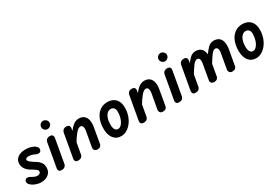

<svg xmlns="http://www.w3.org/2000/svg" viewBox="42 -1429 3246 2252"><g transform="rotate(-30 1665.0 -302.5)"><path d="M173 5Q149 5 118.5 -3.5Q88 -12 63 -28Q34 -47 24 -67.5Q14 -88 26 -108Q37 -126 59.5 -125Q82 -124 99 -111Q109 -106 130 -95Q151 -84 173 -84Q195 -84 206.5 -94Q218 -104 218 -118Q218 -128 214 -134Q210 -140 202 -147Q190 -156 172 -167.5Q154 -179 133 -191Q98 -213 77.5 -243Q57 -273 57 -311Q57 -363 96.5 -393Q136 -423 205 -423Q229 -423 256.5 -418Q284 -413 309 -400Q337 -386 348.5 -365.5Q360 -345 348 -322Q339 -305 318 -304Q297 -303 276 -314Q263 -322 242 -328.5Q221 -335 197 -335Q177 -335 165 -328.5Q153 -322 153 -311Q153 -299 166.5 -285.5Q180 -272 204 -256Q223 -243 243.5 -230.5Q264 -218 277 -205Q293 -189 303.5 -170Q314 -151 314 -115Q314 -61 275.5 -28Q237 5 173 5Z M454 0Q427 0 417.5 -14Q408 -28 411 -45L469 -371Q470 -379 476 -389.5Q482 -400 495 -408Q508 -416 529 -416Q554 -416 565 -402.5Q576 -389 572 -366L514 -39Q512 -29 498 -14.5Q484 0 454 0ZM550 -499Q527 -499 511 -515.5Q495 -532 495 -555Q495 -577 511 -593.5Q527 -610 550 -610Q572 -610 589.5 -594Q607 -578 607 -555Q607 -532 590 -515.5Q573 -499 550 -499Z M678 0Q651 0 641.5 -14Q632 -28 635 -45L693 -371Q695 -379 700.5 -389.5Q706 -400 719 -408Q732 -416 753 -416Q778 -416 789 -402.5Q800 -389 796 -366L738 -39Q736 -29 722 -14.5Q708 0 678 0ZM937 0Q910 0 899 -16.5Q888 -33 891 -50L928 -255Q932 -279 929.5 -297Q927 -315 919 -324.5Q911 -334 895 -334Q868 -334 832.5 -292Q797 -250 752 -174L774 -311Q809 -363 845.5 -393.5Q882 -424 925 -424Q969 -424 995.5 -402Q1022 -380 1031 -339.5Q1040 -299 1029 -241L993 -36Q991 -25 978.5 -12.5Q966 0 937 0Z M1258 5Q1193 5 1156 -43Q1119 -91 1119 -173Q1119 -249 1143 -305.5Q1167 -362 1210.5 -393Q1254 -424 1312 -424Q1382 -424 1421.5 -382Q1461 -340 1461 -266Q1461 -211 1445 -162Q1429 -113 1400.5 -75.5Q1372 -38 1335.5 -16.5Q1299 5 1258 5ZM1266 -86Q1292 -86 1314.5 -110.5Q1337 -135 1350.5 -176.5Q1364 -218 1364 -266Q1364 -298 1348.5 -316Q1333 -334 1306 -334Q1279 -334 1258 -314Q1237 -294 1225 -258Q1213 -222 1213 -174Q1213 -133 1227.5 -109.5Q1242 -86 1266 -86Z M1565 0Q1538 0 1528.5 -14Q1519 -28 1522 -45L1580 -371Q1582 -379 1587.5 -389.5Q1593 -400 1606 -408Q1619 -416 1640 -416Q1665 -416 1676 -402.5Q1687 -389 1683 -366L1625 -39Q1623 -29 1609 -14.5Q1595 0 1565 0ZM1824 0Q1797 0 1786 -16.5Q1775 -33 1778 -50L1815 -255Q1819 -279 1816.5 -297Q1814 -315 1806 -324.5Q1798 -334 1782 -334Q1755 -334 1719.5 -292Q1684 -250 1639 -174L1661 -311Q1696 -363 1732.5 -393.5Q1769 -424 1812 -424Q1856 -424 1882.5 -402Q1909 -380 1918 -339.5Q1927 -299 1916 -241L1880 -36Q1878 -25 1865.5 -12.5Q1853 0 1824 0Z M2044 0Q2017 0 2007.5 -14Q1998 -28 2001 -45L2059 -371Q2060 -379 2066 -389.5Q2072 -400 2085 -408Q2098 -416 2119 -416Q2144 -416 2155 -402.5Q2166 -389 2162 -366L2104 -39Q2102 -29 2088 -14.5Q2074 0 2044 0ZM2140 -499Q2117 -499 2101 -515.5Q2085 -532 2085 -555Q2085 -577 2101 -593.5Q2117 -610 2140 -610Q2162 -610 2179.5 -594Q2197 -578 2197 -555Q2197 -532 2180 -515.5Q2163 -499 2140 -499Z M2268 0Q2241 0 2231.5 -14Q2222 -28 2225 -45L2283 -371Q2285 -379 2290.5 -389.5Q2296 -400 2309 -408Q2322 -416 2343 -416Q2368 -416 2379 -402.5Q2390 -389 2386 -366L2328 -39Q2326 -29 2312 -14.5Q2298 0 2268 0ZM2518 0Q2492 0 2480.5 -16.5Q2469 -33 2473 -50L2509 -255Q2513 -279 2511 -297Q2509 -315 2500.5 -324.5Q2492 -334 2476 -334Q2450 -334 2418.5 -292Q2387 -250 2342 -174L2364 -311Q2399 -363 2431.5 -393.5Q2464 -424 2507 -424Q2551 -424 2577.5 -402Q2604 -380 2612.5 -339.5Q2621 -299 2611 -241L2575 -36Q2572 -25 2559.5 -12.5Q2547 0 2518 0ZM2764 0Q2739 0 2727.5 -16.5Q2716 -33 2719 -50L2755 -255Q2759 -279 2757 -297Q2755 -315 2746.5 -324.5Q2738 -334 2722 -334Q2696 -334 2665 -292Q2634 -250 2589 -174L2610 -311Q2646 -363 2678 -393.5Q2710 -424 2753 -424Q2798 -424 2824.5 -402Q2851 -380 2859.5 -339.5Q2868 -299 2858 -241L2821 -36Q2819 -25 2806.5 -12.5Q2794 0 2764 0Z M3086 5Q3021 5 2984 -43Q2947 -91 2947 -173Q2947 -249 2971 -305.5Q2995 -362 3038.5 -393Q3082 -424 3140 -424Q3210 -424 3249.5 -382Q3289 -340 3289 -266Q3289 -211 3273 -162Q3257 -113 3228.5 -75.5Q3200 -38 3163.5 -16.5Q3127 5 3086 5ZM3094 -86Q3120 -86 3142.5 -110.5Q3165 -135 3178.5 -176.5Q3192 -218 3192 -266Q3192 -298 3176.5 -316Q3161 -334 3134 -334Q3107 -334 3086 -314Q3065 -294 3053 -258Q3041 -222 3041 -174Q3041 -133 3055.5 -109.5Q3070 -86 3094 -86Z"/></g></svg>

Font: Edu VIC WA NT Beginner SemiBold
Style: Regular
Weight: 600
Designer: Tina and Corey Anderson
Foundry: Google for Education
Version: Version 1.003